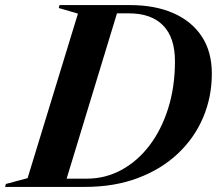

<svg xmlns="http://www.w3.org/2000/svg" viewBox="-66 -735 856 755"><path d="M240.5 -681.5 165 -703.5 168 -715H445.5Q543 -715 615.2 -683.5Q687.5 -652 727.2 -592Q767 -532 767 -445.5Q767 -354 733 -273.5Q699 -193 634 -131.5Q569 -70 476.5 -35Q384 0 266.5 0H-46L-43 -11.5L42.5 -34.5ZM275.5 -32.5Q348 -32.5 411 -66.5Q474 -100.5 521.2 -162.2Q568.5 -224 595.2 -308.5Q622 -393 622 -494.5Q622 -587 575.5 -634.8Q529 -682.5 441 -682.5H394L196 -32.5Z"/></svg>

Font: Newsreader Display SemiBold
Style: Italic
Weight: 600
Italic angle: -17°
Designer: Hugues Gentile
Foundry: Production Type
Version: Version 1.001